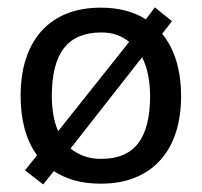

<svg xmlns="http://www.w3.org/2000/svg" viewBox="-20 -480 540 514"><path d="M35.2 -223.1Q35.2 -278.8 49.3 -322.5Q63.5 -366.2 90.8 -396.7Q118.2 -427.2 158.2 -443.4Q198.2 -459.5 250 -459.5Q286.6 -459.5 316.7 -451.4Q346.7 -443.4 370.6 -428.2L394.5 -460.4L440.4 -423.3L414.1 -389.6Q439.9 -357.9 452.4 -315.4Q464.8 -272.9 464.8 -223.1Q464.8 -168.5 450.7 -125Q436.5 -81.5 408.9 -51Q381.3 -20.5 341.3 -4.4Q301.3 11.7 250 11.7Q210.4 11.7 179.4 2.9Q148.4 -5.9 124 -22L123 -20.5Q122.6 -20.5 95.7 13.7L46.9 -23.9L77.6 -62.5L79.1 -64.5Q56.6 -95.2 45.9 -135.5Q35.2 -175.8 35.2 -223.1ZM168.9 -82.5Q184.1 -69.8 204.3 -62.3Q224.6 -54.7 251 -54.7Q317.9 -54.7 349.9 -96.4Q381.8 -138.2 381.8 -223.1Q381.8 -251.5 376.7 -278.1Q371.6 -304.7 360.4 -326.7ZM118.7 -223.1Q118.7 -198.2 122.6 -174.1Q126.5 -149.9 135.7 -128.9L325.7 -367.7Q311.5 -379.9 293 -386.5Q274.4 -393.1 251 -393.1Q184.1 -393.1 151.4 -351.3Q118.7 -309.6 118.7 -223.1Z"/></svg>

Font: PT Astra Sans
Style: Regular
Weight: 400
Designer: A.Korolkova, I. Chaeva
Foundry: ParaType Ltd
Version: Version 1.001; ttfautohint (v1.6)